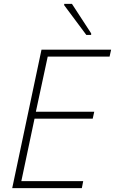

<svg xmlns="http://www.w3.org/2000/svg" viewBox="-20 -970 593 990"><path d="M425 -790H450V-798L351 -950H311V-943ZM43 0H402L409 -36H90L158 -358H458L466 -394H165L226 -678H545L553 -714H194Z"/></svg>

Font: Noto Sans ExtraLight
Style: Italic
Weight: 200
Italic angle: -12°
Designer: Monotype Design Team
Foundry: Monotype Imaging Inc.
Version: Version 2.013